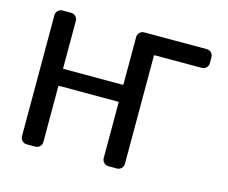

<svg xmlns="http://www.w3.org/2000/svg" viewBox="-102 -895 1204 1015"><g transform="rotate(15 500.0 -388.0)"><path d="M654.3 -651.4Q649.4 -651.4 649.4 -646.5V-56.6Q649.4 -42 639.2 -31.7Q628.9 -21.5 615.2 -21.5H568.4Q553.7 -21.5 543.5 -31.7Q533.2 -42 533.2 -56.6V-359.4Q533.2 -364.3 529.3 -364.3H207Q203.1 -364.3 203.1 -359.4V-56.6Q203.1 -42 192.9 -31.7Q182.6 -21.5 168 -21.5H121.1Q106.4 -21.5 96.2 -31.7Q85.9 -42 85.9 -56.6V-718.8Q85.9 -733.4 96.2 -743.7Q106.4 -753.9 121.1 -753.9H168Q182.6 -753.9 192.9 -743.7Q203.1 -733.4 203.1 -718.8V-460.9Q203.1 -457 207 -457H529.3Q533.2 -457 533.2 -460.9V-718.8Q533.2 -733.4 543.5 -743.7Q553.7 -753.9 568.4 -753.9H910.2Q924.8 -753.9 935.1 -743.7Q945.3 -733.4 945.3 -718.8V-685.5Q945.3 -671.9 935.1 -661.6Q924.8 -651.4 910.2 -651.4Z"/></g></svg>

Font: Gen Jyuu GothicL Medium
Style: Regular
Weight: 500
Designer: [Source Han Sans]
Ryoko NISHIZUKA  (kana & ideographs); Paul D. Hunt (Latin, Greek & Cyrillic); Wenlong ZHANG  (bopomofo
Version: Version 1.002.20150607